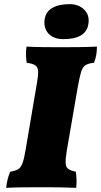

<svg xmlns="http://www.w3.org/2000/svg" viewBox="-20 -904 488 927"><path d="M158 -501Q165 -540 164 -560Q163 -580 150.5 -588.5Q138 -597 109 -601Q106 -618 105.5 -638.5Q105 -659 108 -679Q145 -677 186.5 -676.5Q228 -676 276 -676Q315 -676 359.5 -676.5Q404 -677 448 -679Q448 -660 445 -640.5Q442 -621 434 -601Q407 -598 393 -589.5Q379 -581 371.5 -556.5Q364 -532 355 -481L303 -180Q296 -138 297 -117Q298 -96 310 -88Q322 -80 346 -75Q349 -56 349.5 -37Q350 -18 348 3Q305 1 269.5 0.5Q234 0 185 0Q130 0 87.5 0.5Q45 1 10 3Q12 -19 16.5 -37Q21 -55 29 -75Q54 -79 67 -86.5Q80 -94 88 -114.5Q96 -135 103 -177ZM286 -715Q241 -715 216 -740Q191 -765 195 -807Q199 -845 230.5 -864.5Q262 -884 316 -884Q359 -884 386 -858Q413 -832 407 -790Q397 -715 286 -715Z"/></svg>

Font: Vollkorn Black
Style: Italic
Weight: 900
Italic angle: -11°
Designer: Friedrich Althausen
Foundry: Friedrich Althausen
Version: Version 5.000; ttfautohint (v1.8.3)